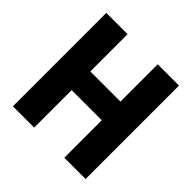

<svg xmlns="http://www.w3.org/2000/svg" viewBox="-204 -1012 1199 1199"><g transform="rotate(45 395.5 -412.5)"><path d="M262 -331V0H74V-825H262V-496H528V-825H716V0H528V-331Z"/></g></svg>

Font: Hussar
Style: BoldWeb
Weight: 700
Foundry: Cannot Into Space Fonts
Version: Version 2.00